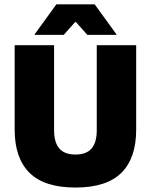

<svg xmlns="http://www.w3.org/2000/svg" viewBox="-20 -847 694 884"><path d="M327.5 16.5Q184.5 16.5 116 -51.2Q47.5 -119 47.5 -250V-639H229V-247.5Q229 -191.5 253 -163.5Q277 -135.5 327.5 -135.5Q378 -135.5 401.8 -163.5Q425.5 -191.5 425.5 -247.5V-639H607V-250Q607 -119 538.8 -51.2Q470.5 16.5 327.5 16.5ZM239.5 -827H416L516 -689V-686.5H382L330 -745H325.5L273.5 -686.5H139.5V-689Z"/></svg>

Font: Anek Latin ExtraBold
Style: Regular
Weight: 800
Designer: Yesha Goshar
Foundry: Ek Type
Version: Version 1.003